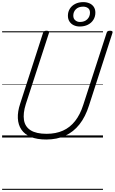

<svg xmlns="http://www.w3.org/2000/svg" viewBox="-20 -1302 1086 1818"><path d="M418 19Q330 19 271.5 -5.5Q213 -30 182.5 -75Q152 -120 149 -182.5Q146 -245 171 -320L388 -992Q391 -1002 398 -1006.5Q405 -1011 421 -1011Q435 -1011 441.5 -1006.5Q448 -1002 444 -991L224 -315Q197 -229 207 -165.5Q217 -102 270 -68.5Q323 -35 421 -35Q509 -35 576 -65Q643 -95 691 -156Q739 -217 768 -308L990 -992Q993 -1002 1000 -1006.5Q1007 -1011 1022 -1011Q1052 -1011 1045 -991L823 -304Q789 -196 732.5 -124.5Q676 -53 597.5 -17Q519 19 418 19ZM735 -1051Q704 -1051 678.5 -1063Q653 -1075 638 -1098Q623 -1121 623 -1153Q623 -1190 641 -1219Q659 -1248 692 -1265Q725 -1282 769 -1282Q800 -1282 826 -1271Q852 -1260 867.5 -1237.5Q883 -1215 883 -1182Q883 -1145 864.5 -1115Q846 -1085 812.5 -1068Q779 -1051 735 -1051ZM736 -1094Q781 -1094 806.5 -1119.5Q832 -1145 832 -1182Q832 -1212 813 -1225.5Q794 -1239 768 -1239Q723 -1239 698.5 -1214.5Q674 -1190 674 -1154Q674 -1125 693 -1109.5Q712 -1094 736 -1094ZM0 486H955V496H0ZM0 -20H955V0H0ZM0 -505H955V-500H0ZM0 -1006H955V-996H0Z"/></svg>

Font: Playwrite CA Guides
Style: Regular
Weight: 400
Designer: Veronika Burian, José Scaglione
Foundry: TypeTogether
Version: Version 1.003